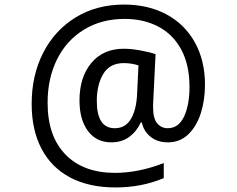

<svg xmlns="http://www.w3.org/2000/svg" viewBox="-20 -734 1040 843"><path d="M119 -278Q119 -403 169.5 -502Q220 -601 312 -657.5Q404 -714 525 -714Q630 -714 710.5 -671Q791 -628 835.5 -548Q880 -468 880 -362Q880 -294 861.5 -236.5Q843 -179 806.5 -144Q770 -109 717 -109Q671 -109 640.5 -134Q610 -159 603 -196H598Q580 -157 547.5 -133Q515 -109 469 -109Q403 -109 366 -159Q329 -209 329 -293Q329 -395 381 -457.5Q433 -520 524 -520Q556 -520 597 -512.5Q638 -505 663 -496L653 -293L652 -266Q652 -213 670.5 -192Q689 -171 716 -171Q764 -171 788 -222Q812 -273 812 -352Q812 -449 776 -516Q740 -583 675.5 -617Q611 -651 527 -651Q426 -651 349 -604Q272 -557 230.5 -473.5Q189 -390 189 -283Q189 -136 267.5 -55.5Q346 25 485 25Q588 25 699 -18V48Q602 89 487 89Q371 89 288.5 45.5Q206 2 162.5 -80.5Q119 -163 119 -278ZM582 -322 588 -447Q556 -457 524 -457Q462 -457 433.5 -409.5Q405 -362 405 -291Q405 -171 484 -171Q531 -171 555 -212Q579 -253 582 -322Z"/></svg>

Font: Noto Sans Mono UI Cond
Style: Regular
Weight: 400
Width: 3
Monospace: yes
Designer: Monotype Design team
Foundry: Monotype Imaging Inc.
Version: Version 1.000